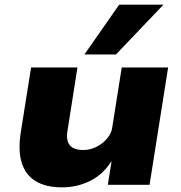

<svg xmlns="http://www.w3.org/2000/svg" viewBox="-20 -797 781 828"><path d="M247 11Q179 11 135 -15Q91 -41 74 -94Q57 -147 70 -229L114 -506H314L272 -239Q266 -208 272 -188Q278 -168 295.5 -159Q313 -150 339 -150Q369 -150 396.5 -164Q424 -178 442.5 -200.5Q461 -223 464 -247L505 -506H705L625 0H445L461 -101H460Q424 -44 368 -16.5Q312 11 247 11ZM344 -562 494 -777H685L480 -562Z"/></svg>

Font: Nunito Sans 7pt SemiExpanded Black
Style: Italic
Weight: 900
Width: 6
Italic angle: -9°
Designer: Vernon Adams
Foundry: Vernon Adams
Version: Version 3.101;gftools[0.9.27]